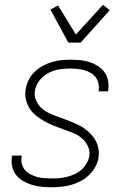

<svg xmlns="http://www.w3.org/2000/svg" viewBox="-20 -779 540 807"><path d="M196 8Q175 8 154.5 6Q134 4 114.5 -2Q95 -8 77.5 -18Q60 -28 48 -43Q36 -58 31.5 -78Q27 -98 30 -119L31 -125H71V-121Q68 -105 72 -90Q76 -75 85.5 -64Q95 -53 108.5 -46Q122 -39 137 -35Q152 -31 168 -30Q184 -29 200 -29Q216 -29 231.5 -30.5Q247 -32 262.5 -36Q278 -40 293.5 -47Q309 -54 321.5 -65Q334 -76 343 -91Q352 -106 355 -121Q359 -144 349.5 -164Q340 -184 324.5 -197.5Q309 -211 288.5 -219.5Q268 -228 248 -235Q228 -242 207.5 -250Q187 -258 169 -268Q151 -278 134 -291Q117 -304 105.5 -321.5Q94 -339 89 -360.5Q84 -382 88 -404Q91 -424 100.5 -443Q110 -462 125.5 -477Q141 -492 159.5 -502Q178 -512 197.5 -518Q217 -524 237 -526Q257 -528 277 -528Q298 -528 318 -526Q338 -524 356.5 -518Q375 -512 391.5 -501.5Q408 -491 419 -476Q430 -461 434 -441Q438 -421 435 -401L434 -395H394L395 -399Q397 -414 393.5 -429Q390 -444 381.5 -455Q373 -466 360.5 -473Q348 -480 334 -484Q320 -488 304.5 -489.5Q289 -491 274 -491Q252 -491 229 -487.5Q206 -484 184 -472.5Q162 -461 146.5 -441.5Q131 -422 127 -399Q123 -377 132 -356.5Q141 -336 157 -322.5Q173 -309 192.5 -300.5Q212 -292 232.5 -285Q253 -278 273 -270Q293 -262 312 -252.5Q331 -243 347 -229.5Q363 -216 375 -199Q387 -182 392.5 -160.5Q398 -139 394 -116Q391 -96 380 -76.5Q369 -57 353 -42Q337 -27 317.5 -17Q298 -7 278 -1.5Q258 4 237 6Q216 8 196 8ZM267 -600 192 -739 224 -756 299 -634 413 -759 441 -736 319 -600Z"/></svg>

Font: Iosevka Extralight Oblique
Style: Regular
Weight: 200
Italic angle: -9°
Monospace: yes
Designer: Belleve Invis
Foundry: Belleve Invis
Version: Version 32.5.0; ttfautohint (v1.8.4)